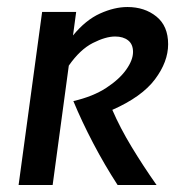

<svg xmlns="http://www.w3.org/2000/svg" viewBox="-20 -527 521 547"><path d="M197 -493 188 -426Q224 -470 265 -488.5Q306 -507 343 -507Q392 -507 425.5 -480Q459 -453 459 -401Q459 -351 421.5 -301Q384 -251 300 -214Q322 -163 355 -108.5Q388 -54 426 0H315Q278 -57 245.5 -119Q213 -181 189 -239Q245 -252 282.5 -276.5Q320 -301 339.5 -328.5Q359 -356 359 -379Q359 -401 345 -412Q331 -423 308 -423Q281 -423 244.5 -404.5Q208 -386 176 -340L130 0H33L100 -493Z"/></svg>

Font: Rosario SemiBold
Style: Italic
Weight: 600
Italic angle: -8.05°
Designer: Hector Gatti
Foundry: Omnibus Type
Version: Version 1.101; ttfautohint (v1.8.1.43-b0c9)